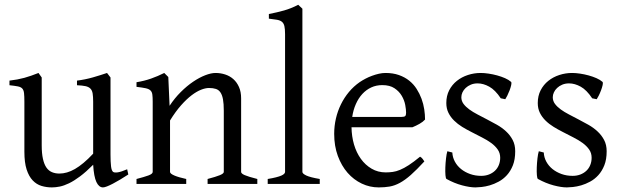

<svg xmlns="http://www.w3.org/2000/svg" viewBox="-20 -777 2627 811"><path d="M522 -40Q503.9 -28.3 487.3 -18.3Q470.7 -8.3 456.5 -1Q442.4 6.3 431.6 10.5Q420.9 14.6 415 14.6Q397.9 14.6 387.2 -8.1Q376.5 -30.8 373.5 -81.1Q343.3 -50.8 318.1 -32Q293 -13.2 271.7 -2.9Q250.5 7.3 232.7 11Q214.8 14.6 199.2 14.6Q176.3 14.6 155.3 8.3Q134.3 2 118.2 -14.9Q102.1 -31.7 92.5 -61Q83 -90.3 83 -136.2V-347.2Q83 -370.6 81.5 -383.5Q80.1 -396.5 74 -403.1Q67.9 -409.7 55.2 -412.1Q42.5 -414.6 20 -417V-436.5Q37.6 -438.5 53 -441.4Q68.4 -444.3 82.8 -448.2Q97.2 -452.1 111.8 -457.3Q126.5 -462.4 142.6 -468.8L156.2 -449.7V-163.1Q156.2 -128.9 161.4 -106Q166.5 -83 176 -69.3Q185.5 -55.7 199.5 -49.8Q213.4 -43.9 231 -43.9Q246.6 -43.9 262.9 -48.6Q279.3 -53.2 296.6 -63.2Q314 -73.2 333 -89.1Q352.1 -105 373.5 -127.9V-347.2Q373.5 -369.1 371.3 -382.3Q369.1 -395.5 361.8 -402.8Q354.5 -410.2 341.1 -413.1Q327.6 -416 305.2 -417V-436.5Q340.3 -440.9 372.6 -450.2Q404.8 -459.5 432.1 -468.8L446.8 -449.7V-124Q446.8 -93.8 449 -74.7Q451.2 -55.7 458 -50.8Q463.9 -46.9 478 -49.1Q492.2 -51.3 517.1 -62Z M856.9 0V-21Q892.1 -30.3 908.7 -37.1Q925.3 -43.9 925.3 -50.8V-309.1Q925.3 -338.9 921.9 -357.4Q918.5 -376 911.1 -386.7Q903.8 -397.5 891.8 -401.4Q879.9 -405.3 862.8 -405.3Q847.7 -405.3 829.1 -397.9Q810.5 -390.6 789.3 -374.5Q768.1 -358.4 744.9 -332.3Q721.7 -306.2 698.2 -268.1V-50.8Q698.2 -43.5 716.6 -35.6Q734.9 -27.8 766.6 -21V0H556.6V-21Q588.9 -29.3 606.9 -35.9Q625 -42.5 625 -50.8V-347.2Q625 -366.2 623.5 -377.4Q622.1 -388.7 615.5 -395Q608.9 -401.4 595.2 -404.3Q581.5 -407.2 556.6 -410.2V-429.7Q589.8 -435.1 618.2 -445.1Q646.5 -455.1 673.8 -468.8L690.9 -451.7L696.3 -330.1Q717.8 -362.8 743.7 -388.4Q769.5 -414.1 795.9 -431.9Q822.3 -449.7 846.9 -459.2Q871.6 -468.8 890.6 -468.8Q911.6 -468.8 931.2 -462.4Q950.7 -456.1 965.6 -442.9Q980.5 -429.7 989.5 -409.4Q998.5 -389.2 998.5 -361.8V-50.8Q998.5 -43.9 1013.4 -37.4Q1028.3 -30.8 1066.9 -21V0Z M1110.8 0V-21Q1131.8 -24.4 1146 -28.1Q1160.2 -31.7 1168.5 -35.4Q1176.8 -39.1 1180.4 -43Q1184.1 -46.9 1184.1 -50.8V-632.8Q1184.1 -654.8 1181.2 -667Q1178.2 -679.2 1170.4 -685.3Q1162.6 -691.4 1149.4 -693.6Q1136.2 -695.8 1115.7 -698.2V-717.8Q1150.9 -724.6 1180.2 -732.9Q1209.5 -741.2 1239.7 -756.8L1257.3 -740.2V-50.8Q1257.3 -43.5 1273.9 -35.6Q1290.5 -27.8 1330.6 -21V0Z M1594.7 -417.5Q1569.3 -417.5 1548.1 -407.7Q1526.9 -397.9 1510.5 -380.1Q1494.1 -362.3 1483.2 -337.6Q1472.2 -313 1467.8 -283.2H1676.8Q1688 -283.2 1691.7 -286.9Q1695.3 -290.5 1695.3 -300.8Q1695.3 -314 1691.7 -333.7Q1688 -353.5 1677 -372.3Q1666 -391.1 1646.2 -404.3Q1626.5 -417.5 1594.7 -417.5ZM1775.4 -272Q1766.6 -262.2 1752 -253.9Q1737.3 -245.6 1721.7 -239.3H1464.8Q1465.3 -201.2 1475.3 -166.7Q1485.4 -132.3 1504.2 -106.2Q1522.9 -80.1 1549.6 -64.5Q1576.2 -48.8 1609.4 -48.8Q1624.5 -48.8 1638.9 -50.8Q1653.3 -52.7 1669.9 -59.6Q1686.5 -66.4 1706.8 -79.6Q1727.1 -92.8 1754.4 -115.2Q1760.7 -111.8 1765.4 -105.5Q1770 -99.1 1772.5 -95.2Q1739.7 -59.6 1715.1 -37.8Q1690.4 -16.1 1668.7 -4.4Q1647 7.3 1625.7 11Q1604.5 14.6 1579.6 14.6Q1542 14.6 1508.1 -1.5Q1474.1 -17.6 1448.2 -47.1Q1422.4 -76.7 1407 -118.4Q1391.6 -160.2 1391.6 -211.9Q1391.6 -244.6 1398.9 -276.4Q1406.2 -308.1 1420.2 -336.4Q1434.1 -364.7 1454.1 -388.7Q1474.1 -412.6 1499.5 -430.2Q1510.3 -437.5 1523.7 -444.6Q1537.1 -451.7 1551.8 -457Q1566.4 -462.4 1580.8 -465.6Q1595.2 -468.8 1608.4 -468.8Q1640.1 -468.8 1665 -460Q1689.9 -451.2 1708.5 -436.3Q1727.1 -421.4 1739.7 -401.6Q1752.4 -381.8 1760.5 -359.9Q1768.6 -337.9 1772 -315.2Q1775.4 -292.5 1775.4 -272Z M2156.2 -138.2Q2156.2 -103.5 2146.5 -78.9Q2136.7 -54.2 2121.1 -37.1Q2105.5 -20 2086.4 -9.8Q2067.4 0.5 2048.8 5.9Q2030.3 11.2 2013.9 12.9Q1997.6 14.6 1988.3 14.6Q1964.8 14.6 1931.9 5.9Q1898.9 -2.9 1866.2 -21Q1862.8 -22.5 1861.6 -36.9Q1860.4 -51.3 1861.1 -70.1Q1861.8 -88.9 1864 -107.9Q1866.2 -127 1869.6 -138.2L1890.6 -132.8Q1891.6 -112.3 1901.4 -94.2Q1911.1 -76.2 1927.5 -63Q1943.8 -49.8 1965.6 -42Q1987.3 -34.2 2012.7 -34.2Q2030.3 -34.2 2044.9 -39.8Q2059.6 -45.4 2070.3 -55.4Q2081.1 -65.4 2086.9 -79.6Q2092.8 -93.8 2092.8 -110.8Q2092.8 -130.4 2082.3 -145.5Q2071.8 -160.6 2054.7 -173.1Q2037.6 -185.5 2015.9 -196.5Q1994.1 -207.5 1971.7 -219.2Q1951.2 -229.5 1932.1 -241.2Q1913.1 -252.9 1898.2 -267.6Q1883.3 -282.2 1874.3 -300.3Q1865.2 -318.4 1865.2 -341.8Q1865.2 -372.1 1877.4 -395.8Q1889.6 -419.4 1909.9 -435.5Q1930.2 -451.7 1956.3 -460.2Q1982.4 -468.8 2010.3 -468.8Q2025.4 -468.8 2043.7 -466.1Q2062 -463.4 2079.8 -458.5Q2097.7 -453.6 2113.3 -446.8Q2128.9 -439.9 2138.7 -431.2Q2141.6 -428.2 2139.4 -418Q2137.2 -407.7 2132.6 -395.5Q2127.9 -383.3 2122.6 -372.6Q2117.2 -361.8 2114.3 -357.9L2095.2 -361.8Q2071.8 -397 2046.6 -410.9Q2021.5 -424.8 1997.6 -424.8Q1981.4 -424.8 1968.8 -419.4Q1956.1 -414.1 1947 -405.5Q1938 -397 1933.3 -386.7Q1928.7 -376.5 1928.7 -366.2Q1928.7 -350.6 1938 -338.1Q1947.3 -325.7 1962.4 -314.7Q1977.5 -303.7 1996.8 -293.7Q2016.1 -283.7 2036.6 -272.9Q2057.6 -262.2 2079.1 -250Q2100.6 -237.8 2117.7 -221.9Q2134.8 -206.1 2145.5 -185.8Q2156.2 -165.5 2156.2 -138.2Z M2542.5 -138.2Q2542.5 -103.5 2532.7 -78.9Q2522.9 -54.2 2507.3 -37.1Q2491.7 -20 2472.7 -9.8Q2453.6 0.5 2435.1 5.9Q2416.5 11.2 2400.1 12.9Q2383.8 14.6 2374.5 14.6Q2351.1 14.6 2318.1 5.9Q2285.2 -2.9 2252.4 -21Q2249 -22.5 2247.8 -36.9Q2246.6 -51.3 2247.3 -70.1Q2248 -88.9 2250.2 -107.9Q2252.4 -127 2255.9 -138.2L2276.9 -132.8Q2277.8 -112.3 2287.6 -94.2Q2297.4 -76.2 2313.7 -63Q2330.1 -49.8 2351.8 -42Q2373.5 -34.2 2398.9 -34.2Q2416.5 -34.2 2431.2 -39.8Q2445.8 -45.4 2456.5 -55.4Q2467.3 -65.4 2473.1 -79.6Q2479 -93.8 2479 -110.8Q2479 -130.4 2468.5 -145.5Q2458 -160.6 2440.9 -173.1Q2423.8 -185.5 2402.1 -196.5Q2380.4 -207.5 2357.9 -219.2Q2337.4 -229.5 2318.4 -241.2Q2299.3 -252.9 2284.4 -267.6Q2269.5 -282.2 2260.5 -300.3Q2251.5 -318.4 2251.5 -341.8Q2251.5 -372.1 2263.7 -395.8Q2275.9 -419.4 2296.1 -435.5Q2316.4 -451.7 2342.5 -460.2Q2368.7 -468.8 2396.5 -468.8Q2411.6 -468.8 2429.9 -466.1Q2448.2 -463.4 2466.1 -458.5Q2483.9 -453.6 2499.5 -446.8Q2515.1 -439.9 2524.9 -431.2Q2527.8 -428.2 2525.6 -418Q2523.4 -407.7 2518.8 -395.5Q2514.2 -383.3 2508.8 -372.6Q2503.4 -361.8 2500.5 -357.9L2481.4 -361.8Q2458 -397 2432.9 -410.9Q2407.7 -424.8 2383.8 -424.8Q2367.7 -424.8 2355 -419.4Q2342.3 -414.1 2333.3 -405.5Q2324.2 -397 2319.6 -386.7Q2314.9 -376.5 2314.9 -366.2Q2314.9 -350.6 2324.2 -338.1Q2333.5 -325.7 2348.6 -314.7Q2363.8 -303.7 2383.1 -293.7Q2402.3 -283.7 2422.9 -272.9Q2443.8 -262.2 2465.3 -250Q2486.8 -237.8 2503.9 -221.9Q2521 -206.1 2531.7 -185.8Q2542.5 -165.5 2542.5 -138.2Z"/></svg>

Font: Noto Serif Devanagari
Style: Regular
Weight: 400
Designer: Monotype Design Team
Foundry: Monotype Imaging Inc.
Version: Version 1.01